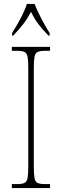

<svg xmlns="http://www.w3.org/2000/svg" viewBox="-20 -951 315 971"><path d="M40 0V-20H67Q92 -20 104 -26Q116 -32 119.5 -51Q123 -70 123 -108V-606Q123 -645 119.5 -663.5Q116 -682 104 -688Q92 -694 67 -694H40V-714H233V-694H207Q182 -694 170 -688Q158 -682 154.5 -663.5Q151 -645 151 -606V-108Q151 -70 154.5 -51Q158 -32 170 -26Q182 -20 207 -20H233V0ZM41 -784Q60 -813 82.5 -855Q105 -897 116 -931H155Q168 -897 190 -855Q212 -813 231 -784V-771H225Q194 -803 174.5 -828.5Q155 -854 137 -891Q117 -854 97 -828.5Q77 -803 47 -771H41Z"/></svg>

Font: Noto Serif Thai Condensed Thin
Style: Regular
Weight: 100
Width: 3
Designer: Monotype Design Team
Foundry: Monotype Imaging Inc.
Version: Version 2.001; ttfautohint (v1.8.4.7-5d5b)